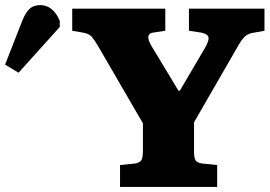

<svg xmlns="http://www.w3.org/2000/svg" viewBox="-280 -735 1063 755"><path d="M192 0V-86L251 -92Q269 -95 275.5 -104.5Q282 -114 282 -143V-250L105 -555Q92 -577 81 -590Q70 -603 45 -607L4 -614V-701H370V-614L323 -607Q306 -605 303.5 -592.5Q301 -580 314 -557L422 -378H427L528 -550Q543 -577 539.5 -589.5Q536 -602 510 -607L463 -614V-701H760V-614L710 -605Q692 -601 680 -588.5Q668 -576 653 -549L483 -254V-139Q483 -114 489 -104.5Q495 -95 515 -92L574 -86V0ZM-207 -449 -260 -481 -193 -652Q-179 -687 -163 -701Q-147 -715 -121 -715Q-97 -715 -77.5 -699.5Q-58 -684 -45 -653V-629Z"/></svg>

Font: Literata ExtraBold
Style: Regular
Weight: 800
Designer: Latin by Veronika Burian and Jose Scaglione. Greek by Irene Vlachou. Cyrillic by Vera Evstafieva.
Foundry: TypeTogether
Version: Version 3.103;gftools[0.9.29]